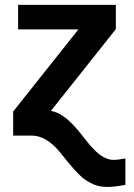

<svg xmlns="http://www.w3.org/2000/svg" viewBox="-20 -548 540 776"><path d="M33.2 0V-97.2L296.9 -429.2H53.2V-528.3H448.2V-430.2L186 -100.1Q199.2 -97.2 211.9 -91.8Q224.6 -86.4 237.3 -77.1Q272.9 -52.7 318.8 7.8Q356 56.6 383.5 77.4Q411.1 98.1 439 98.1Q458.5 98.1 486.8 92.3V199.2Q442.9 207.5 413.1 207.5Q383.3 207.5 358.4 197.3Q341.8 189.9 326.9 180.2Q312 170.4 294.4 152.3Q276.9 134.3 251.5 103.5L220.7 65.4Q166.5 0 108.4 0Z"/></svg>

Font: Arimo
Style: Bold
Weight: 700
Designer: Steve Matteson
Foundry: Monotype Imaging Inc.
Version: Version 1.33